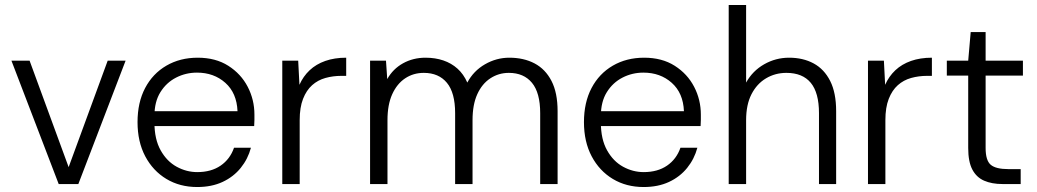

<svg xmlns="http://www.w3.org/2000/svg" viewBox="-20 -740 4169 772"><path d="M216 0 26 -496H99L256 -68L413 -496H485L295 0Z M773 12Q703 12 649 -20.5Q595 -53 564 -111.5Q533 -170 533 -249Q533 -328 563.5 -386Q594 -444 649 -476Q704 -508 775 -508Q847 -508 898 -475.5Q949 -443 976 -391Q1003 -339 1003 -279Q1003 -269 1003 -258Q1003 -247 1002 -233H587V-293H935Q932 -366 886 -407Q840 -448 772 -448Q727 -448 688 -428Q649 -408 625 -369.5Q601 -331 601 -274V-247Q601 -180 626 -135.5Q651 -91 690.5 -69.5Q730 -48 773 -48Q829 -48 867 -74Q905 -100 921 -146H989Q977 -101 948 -65Q919 -29 875 -8.5Q831 12 773 12Z M1115 0V-496H1179L1184 -399Q1199 -433 1225 -457.5Q1251 -482 1288 -495Q1325 -508 1372 -508V-435H1353Q1319 -435 1288.5 -426.5Q1258 -418 1235 -397.5Q1212 -377 1198.5 -342.5Q1185 -308 1185 -257V0Z M1468 0V-496H1532L1537 -422Q1560 -463 1600.5 -485.5Q1641 -508 1691 -508Q1730 -508 1762.5 -497Q1795 -486 1819.5 -464Q1844 -442 1859 -408Q1884 -455 1930 -481.5Q1976 -508 2028 -508Q2086 -508 2129.5 -485Q2173 -462 2197.5 -414.5Q2222 -367 2222 -293V0H2152V-285Q2152 -367 2119 -407Q2086 -447 2026 -447Q1985 -447 1951.5 -425Q1918 -403 1899 -361Q1880 -319 1880 -257V0H1810V-285Q1810 -367 1777 -407Q1744 -447 1684 -447Q1642 -447 1609 -425Q1576 -403 1557 -361Q1538 -319 1538 -257V0Z M2568 12Q2498 12 2444 -20.5Q2390 -53 2359 -111.5Q2328 -170 2328 -249Q2328 -328 2358.5 -386Q2389 -444 2444 -476Q2499 -508 2570 -508Q2642 -508 2693 -475.5Q2744 -443 2771 -391Q2798 -339 2798 -279Q2798 -269 2798 -258Q2798 -247 2797 -233H2382V-293H2730Q2727 -366 2681 -407Q2635 -448 2567 -448Q2522 -448 2483 -428Q2444 -408 2420 -369.5Q2396 -331 2396 -274V-247Q2396 -180 2421 -135.5Q2446 -91 2485.5 -69.5Q2525 -48 2568 -48Q2624 -48 2662 -74Q2700 -100 2716 -146H2784Q2772 -101 2743 -65Q2714 -29 2670 -8.5Q2626 12 2568 12Z M2910 0V-720H2980V-408Q3006 -455 3052.5 -481.5Q3099 -508 3153 -508Q3209 -508 3251.5 -485Q3294 -462 3318 -414.5Q3342 -367 3342 -293V0H3273V-285Q3273 -367 3240 -407Q3207 -447 3142 -447Q3097 -447 3060 -425Q3023 -403 3001.5 -361Q2980 -319 2980 -257V0Z M3470 0V-496H3534L3539 -399Q3554 -433 3580 -457.5Q3606 -482 3643 -495Q3680 -508 3727 -508V-435H3708Q3674 -435 3643.5 -426.5Q3613 -418 3590 -397.5Q3567 -377 3553.5 -342.5Q3540 -308 3540 -257V0Z M4011 0Q3968 0 3937 -13.5Q3906 -27 3889.5 -58.5Q3873 -90 3873 -145V-436H3787V-496H3873L3883 -611H3943V-496H4093V-436H3943V-145Q3943 -95 3963.5 -77.5Q3984 -60 4035 -60H4084V0Z"/></svg>

Font: DM Sans 24pt Light
Style: Regular
Weight: 300
Designer: Colophon Foundry, Jonny Pinhorn
Foundry: Colophon Foundry
Version: Version 4.004;gftools[0.9.30]